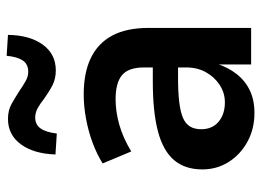

<svg xmlns="http://www.w3.org/2000/svg" viewBox="-124 -652 786 578"><g transform="rotate(-90 269.0 -363.0)"><path d="M218 10Q170 10 131.5 -11Q93 -32 70.5 -67.5Q48 -103 48 -147Q48 -199 76 -232Q104 -265 162.5 -280.5Q221 -296 313 -296H370V-220H323Q281 -220 251.5 -216.5Q222 -213 204 -205.5Q186 -198 177.5 -184.5Q169 -171 169 -150Q169 -117 191.5 -98Q214 -79 250 -79Q278 -79 302 -94.5Q326 -110 340.5 -136Q355 -162 355 -196V-322Q355 -369 332 -388.5Q309 -408 259 -408Q222 -408 183 -397Q144 -386 102 -361L66 -447Q95 -465 129 -477.5Q163 -490 200.5 -497Q238 -504 274 -504Q339 -504 383.5 -482.5Q428 -461 451 -418Q474 -375 474 -308V0H364V-103H366Q355 -69 335 -43.5Q315 -18 286 -4Q257 10 218 10ZM156 -585 93 -589Q95 -654 123.5 -693Q152 -732 200 -732Q226 -732 245.5 -721Q265 -710 285 -697Q301 -686 314.5 -678.5Q328 -671 342 -671Q365 -671 376 -687.5Q387 -704 390 -736L453 -732Q452 -666 423.5 -627Q395 -588 346 -588Q321 -588 301.5 -598Q282 -608 261 -623Q246 -635 232.5 -642.5Q219 -650 204 -650Q183 -650 171.5 -634Q160 -618 156 -585Z"/></g></svg>

Font: Nunito Sans 10pt SemiCondensed
Style: Bold
Weight: 700
Width: 4
Designer: Vernon Adams
Foundry: Vernon Adams
Version: Version 3.101;gftools[0.9.27]